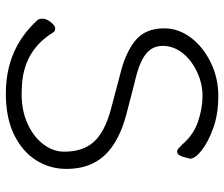

<svg xmlns="http://www.w3.org/2000/svg" viewBox="-75 -676 767 657"><g transform="rotate(90 308.5 -347.5)"><path d="M300 16Q147 16 49 -92Q44 -97 44 -110Q44 -123 56 -138Q68 -153 77.5 -153Q87 -153 91 -146Q149 -51 260 -40Q286 -38 302 -38Q358 -38 402.5 -58Q447 -78 473 -111.5Q499 -145 499 -184Q499 -248 465 -285.5Q431 -323 352 -344L235 -375Q163 -392 120 -426Q77 -460 77 -526Q77 -574 108 -616Q139 -658 192.5 -684.5Q246 -711 308 -711Q370 -711 417.5 -694Q465 -677 494 -654.5Q523 -632 523 -614L520 -603Q513 -570 499 -570Q492 -570 486 -576.5Q480 -583 475 -587Q442 -626 396.5 -641.5Q351 -657 308 -657Q265 -657 224.5 -637.5Q184 -618 160.5 -587.5Q137 -557 137 -520.5Q137 -484 167 -461.5Q197 -439 261 -425L369 -397Q465 -372 511.5 -322Q558 -272 558 -192Q558 -134 528 -87Q498 -40 440.5 -12Q383 16 300 16Z"/></g></svg>

Font: LXGW WenKai TC Light
Style: Regular
Weight: 300
Designer: LXGW / Fontworks Inc.
Foundry: LXGW / Fontworks Inc.
Version: Version 1.330